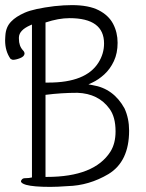

<svg xmlns="http://www.w3.org/2000/svg" viewBox="-51 -726 571 751"><path d="M67 -627Q24 -608 23 -580Q23 -577 23 -574Q23 -546 39 -529Q45 -523 45 -516Q44 -505 27.5 -498.5Q11 -492 -1 -492Q-5 -493 -10 -496Q-31 -526 -31 -568Q-31 -573 -30.5 -579.5Q-30 -586 -30 -587Q-28 -621 -7 -642Q11 -661 46 -676.5Q81 -692 162 -702Q200 -706 230 -706Q296 -706 335 -686Q374 -666 391.5 -632.5Q409 -599 409 -558.5Q409 -518 394.5 -487Q380 -456 357 -435Q334 -414 310 -403L295 -396L311 -393Q393 -380 436 -302Q454 -263 454 -215Q454 -94 373 -45Q297 0 213 2Q173 5 146 5Q80 5 51 -3Q31 -9 31 -17Q31 -20 35 -24.5Q39 -29 47 -29Q63 -29 74 -32V-630ZM334 -481Q356 -516 356 -556Q356 -655 221 -655Q178 -655 127 -638V-403H139Q285 -403 334 -481ZM132 -34Q318 -34 381 -133Q401 -165 401 -212Q401 -269 377 -301Q334 -360 252 -363Q189 -363 127 -355V-34Z"/></svg>

Font: Moon Stars Kai T HW Light
Style: Regular
Weight: 300
Designer: GuiWonder
Version: Version 1.101